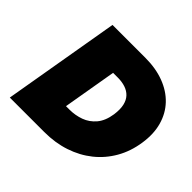

<svg xmlns="http://www.w3.org/2000/svg" viewBox="-165 -892 1084 1084"><g transform="rotate(45 376.5 -350.0)"><path d="M159 -700 39 0H265L385 -700ZM314 0Q401 0 474.5 -24.5Q548 -49 605 -94.5Q662 -140 699 -204.5Q736 -269 748 -350Q760 -429 742 -493.5Q724 -558 680.5 -604Q637 -650 571 -675Q505 -700 421 -700H307L273 -511H391Q424 -511 451 -502Q478 -493 496 -474Q514 -455 521 -424.5Q528 -394 522 -350Q513 -290 483.5 -255Q454 -220 412.5 -205Q371 -190 325 -190H220L186 0Z"/></g></svg>

Font: Jost Black
Style: Italic
Weight: 900
Italic angle: -5°
Version: Version 3.710